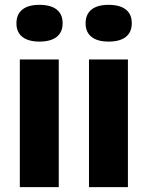

<svg xmlns="http://www.w3.org/2000/svg" viewBox="-20 -774 612 794"><path d="M62 0V-528H223V0ZM143 -602Q97 -602 72.5 -621.5Q48 -641 48 -677Q48 -715 72.5 -734.5Q97 -754 143 -754Q190 -754 214.5 -734.5Q239 -715 239 -678Q239 -641 214.5 -621.5Q190 -602 143 -602Z M348 0V-528H509V0ZM429 -602Q383 -602 358.5 -621.5Q334 -641 334 -677Q334 -715 358.5 -734.5Q383 -754 429 -754Q476 -754 500.5 -734.5Q525 -715 525 -678Q525 -641 500.5 -621.5Q476 -602 429 -602Z"/></svg>

Font: Bricolage Grotesque 96pt ExtraBold ExtraBold
Style: Regular
Weight: 800
Version: Version 1.001;gftools[0.9.33.dev8+g029e19f]